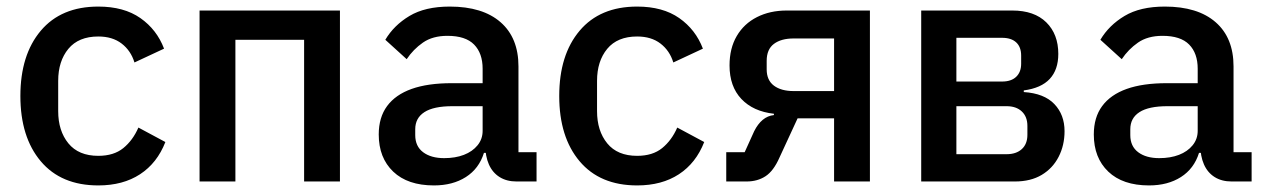

<svg xmlns="http://www.w3.org/2000/svg" viewBox="-20 -552 3856 584"><path d="M279 12Q166 12 104 -61.5Q42 -135 42 -260Q42 -385 104 -458.5Q166 -532 279 -532Q357 -532 407 -497Q457 -462 479 -404L389 -362Q378 -398 350 -419.5Q322 -441 279 -441Q219 -441 188 -403.5Q157 -366 157 -306V-214Q157 -154 188 -116Q219 -78 279 -78Q326 -78 355 -101.5Q384 -125 401 -164L483 -120Q458 -56 406 -22Q354 12 279 12Z M587 0V-520H1014V0H905V-431H696V0Z M1612 0H1551Q1521 0 1499.5 -13.5Q1478 -27 1467 -52Q1456 -77 1456 -111V-120L1487 -87H1452Q1437 -39 1397 -13.5Q1357 12 1300 12Q1220 12 1176 -30Q1132 -72 1132 -143Q1132 -195 1157.5 -229.5Q1183 -264 1232 -281.5Q1281 -299 1354 -299H1448V-343Q1448 -390 1422 -416.5Q1396 -443 1341 -443Q1296 -443 1266.5 -422.5Q1237 -402 1217 -372L1152 -431Q1178 -475 1225.5 -503.5Q1273 -532 1348 -532Q1448 -532 1502.5 -484.5Q1557 -437 1557 -350V-89H1612ZM1448 -229H1356Q1299 -229 1271 -211Q1243 -193 1243 -159V-141Q1243 -107 1267 -89Q1291 -71 1331 -71Q1365 -71 1391 -81Q1417 -91 1432.5 -110Q1448 -129 1448 -154Z M1918 12Q1805 12 1743 -61.5Q1681 -135 1681 -260Q1681 -385 1743 -458.5Q1805 -532 1918 -532Q1996 -532 2046 -497Q2096 -462 2118 -404L2028 -362Q2017 -398 1989 -419.5Q1961 -441 1918 -441Q1858 -441 1827 -403.5Q1796 -366 1796 -306V-214Q1796 -154 1827 -116Q1858 -78 1918 -78Q1965 -78 1994 -101.5Q2023 -125 2040 -164L2122 -120Q2097 -56 2045 -22Q1993 12 1918 12Z M2189 0V-89H2245L2274 -153Q2285 -175 2300 -187.5Q2315 -200 2334 -202V-206Q2271 -213 2235 -251Q2199 -289 2199 -353Q2199 -405 2221 -442.5Q2243 -480 2282.5 -500Q2322 -520 2373 -520H2626V0H2517V-192H2406L2351 -73Q2333 -32 2308.5 -16Q2284 0 2251 0ZM2394 -275H2517V-435H2394Q2356 -435 2334 -418.5Q2312 -402 2312 -367V-341Q2312 -308 2334 -291.5Q2356 -275 2394 -275Z M2782 0V-520H3059Q3126 -520 3162.5 -484Q3199 -448 3199 -388Q3199 -340 3173 -312Q3147 -284 3094 -277V-272Q3156 -268 3187 -235.5Q3218 -203 3218 -153Q3218 -110 3200 -75Q3182 -40 3148.5 -20Q3115 0 3067 0ZM2889 -83H3042Q3071 -83 3088 -98.5Q3105 -114 3105 -142V-169Q3105 -197 3088 -213Q3071 -229 3042 -229H2889ZM2889 -304H3028Q3056 -304 3071 -318.5Q3086 -333 3086 -358V-383Q3086 -409 3071 -423Q3056 -437 3028 -437H2889Z M3787 0H3726Q3696 0 3674.5 -13.5Q3653 -27 3642 -52Q3631 -77 3631 -111V-120L3662 -87H3627Q3612 -39 3572 -13.5Q3532 12 3475 12Q3395 12 3351 -30Q3307 -72 3307 -143Q3307 -195 3332.5 -229.5Q3358 -264 3407 -281.5Q3456 -299 3529 -299H3623V-343Q3623 -390 3597 -416.5Q3571 -443 3516 -443Q3471 -443 3441.5 -422.5Q3412 -402 3392 -372L3327 -431Q3353 -475 3400.5 -503.5Q3448 -532 3523 -532Q3623 -532 3677.5 -484.5Q3732 -437 3732 -350V-89H3787ZM3623 -229H3531Q3474 -229 3446 -211Q3418 -193 3418 -159V-141Q3418 -107 3442 -89Q3466 -71 3506 -71Q3540 -71 3566 -81Q3592 -91 3607.5 -110Q3623 -129 3623 -154Z"/></svg>

Font: IBM Plex Sans Medium
Style: Regular
Weight: 500
Designer: Mike Abbink, Paul van der Laan, Pieter van Rosmalen
Foundry: Bold Monday
Version: Version 3.201